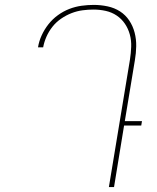

<svg xmlns="http://www.w3.org/2000/svg" viewBox="-20 -763 640 783"><path d="M424 0 510 -520Q514 -546 515 -572Q516 -598 509.5 -622Q503 -646 489.5 -666Q476 -686 456 -699.5Q436 -713 411.5 -718.5Q387 -724 361 -724Q339 -724 316.5 -721Q294 -718 272 -709.5Q250 -701 229.5 -687Q209 -673 194 -654Q179 -635 169.5 -613.5Q160 -592 156 -570H135Q139 -595 150 -619Q161 -643 177.5 -664Q194 -685 216 -701Q238 -717 262.5 -726.5Q287 -736 312.5 -739.5Q338 -743 362 -743Q391 -743 419 -737Q447 -731 469.5 -716.5Q492 -702 507 -679.5Q522 -657 529 -630Q536 -603 535.5 -574.5Q535 -546 530 -517L489 -269H559L556 -251H486L445 0Z"/></svg>

Font: Iosevka Thin Extended Oblique
Style: Regular
Weight: 100
Width: 7
Italic angle: -9°
Monospace: yes
Designer: Belleve Invis
Foundry: Belleve Invis
Version: Version 32.5.0; ttfautohint (v1.8.4)